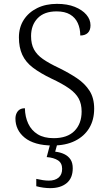

<svg xmlns="http://www.w3.org/2000/svg" viewBox="-20 -744 559 995"><path d="M253 10Q205 10 168.5 -0.5Q132 -11 108 -30.5Q84 -50 72 -75Q60 -100 60 -129Q60 -145 66 -157.5Q72 -170 82.5 -176.5Q93 -183 109 -183Q110 -138 126.5 -103Q143 -68 175.5 -48Q208 -28 258 -28Q329 -28 366 -65.5Q403 -103 403 -166Q403 -205 388 -233Q373 -261 338.5 -285.5Q304 -310 246 -337Q188 -365 150.5 -393.5Q113 -422 95.5 -460Q78 -498 78 -550Q78 -602 103 -641Q128 -680 172.5 -702Q217 -724 275 -724Q329 -724 367.5 -708.5Q406 -693 427.5 -668Q449 -643 449 -613Q449 -587 435 -573.5Q421 -560 396 -560Q396 -596 383 -624.5Q370 -653 343 -669Q316 -685 273 -685Q209 -685 175 -649.5Q141 -614 141 -557Q141 -516 156 -488Q171 -460 202.5 -438Q234 -416 285 -392Q338 -366 379 -338.5Q420 -311 444 -273.5Q468 -236 468 -181Q468 -123 442.5 -80.5Q417 -38 369 -14Q321 10 253 10ZM240 231Q224 231 205 228.5Q186 226 168 221V183Q186 187 202 189.5Q218 192 233 192Q265 192 283.5 176.5Q302 161 302 131Q302 101 280.5 87Q259 73 222 70L243 -9H280L266 42Q293 45 313.5 55Q334 65 345.5 82.5Q357 100 357 128Q357 179 325.5 205Q294 231 240 231Z"/></svg>

Font: Noto Serif Hebrew Light
Style: Regular
Weight: 300
Version: Version 2.003